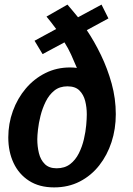

<svg xmlns="http://www.w3.org/2000/svg" viewBox="-20 -803 576 834"><path d="M284 -510Q292 -510 299.5 -509.5Q307 -509 314 -508Q302 -537 289 -565.5Q276 -594 260 -619L165 -568L130 -626L224 -677Q213 -692 202.5 -705.5Q192 -719 182 -731L273 -783Q284 -771 295 -757Q306 -743 319 -728L421 -783L451 -723L357 -672Q390 -623 418.5 -564Q447 -505 465 -440Q483 -375 483 -307Q483 -243 464.5 -186Q446 -129 411 -84.5Q376 -40 326.5 -14.5Q277 11 215 11Q151 11 106.5 -17.5Q62 -46 39 -95Q16 -144 16 -206Q16 -266 36 -321Q56 -376 92 -418.5Q128 -461 177 -485.5Q226 -510 284 -510ZM273 -428Q239 -428 216 -409.5Q193 -391 178.5 -361.5Q164 -332 156 -300Q148 -268 145 -240.5Q142 -213 142 -198Q142 -167 149 -138Q156 -109 174.5 -90.5Q193 -72 226 -72Q261 -72 284.5 -90Q308 -108 322.5 -137Q337 -166 344.5 -198.5Q352 -231 354.5 -259.5Q357 -288 357 -306Q357 -337 350 -364.5Q343 -392 325 -410Q307 -428 273 -428Z"/></svg>

Font: Rosario Light
Style: Bold Italic
Weight: 700
Italic angle: -8.05°
Version: Version 1.101; ttfautohint (v1.8.1.43-b0c9)